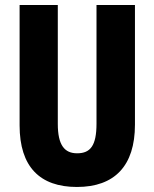

<svg xmlns="http://www.w3.org/2000/svg" viewBox="-20 -734 614 764"><path d="M517 -238V-714H364V-242C364 -155 340 -124 287 -124C237 -124 210 -156 210 -241V-714H58V-235C58 -70 139 10 286 10C436 10 517 -74 517 -238Z"/></svg>

Font: Noto Sans Thai Looped ExtraCondensed ExtraBold
Style: Regular
Weight: 800
Width: 2
Designer: Sasikarn Vongin, Ben Mitchell
Foundry: The Fontpad Ltd
Version: Version 1.001